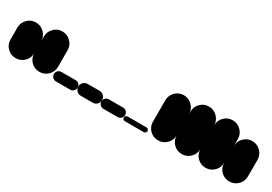

<svg xmlns="http://www.w3.org/2000/svg" viewBox="7 -901 1987 1401"><g transform="rotate(30 1000.0 -200.0)"><path d="M0 -100H200V-200H0ZM100 -200Q58 -200 29 -170.5Q0 -141 0 -100Q0 -58 29 -29Q58 0 100 0Q141 0 170.5 -29Q200 -58 200 -100Q200 -141 170.5 -170.5Q141 -200 100 -200ZM100 -300Q58 -300 29 -270.5Q0 -241 0 -200Q0 -158 29 -129Q58 -100 100 -100Q141 -100 170.5 -129Q200 -158 200 -200Q200 -241 170.5 -270.5Q141 -300 100 -300Z M200 -100H400V-240H200ZM300 -200Q258 -200 229 -170.5Q200 -141 200 -100Q200 -58 229 -29Q258 0 300 0Q341 0 370.5 -29Q400 -58 400 -100Q400 -141 370.5 -170.5Q341 -200 300 -200ZM300 -340Q258 -340 229 -310.5Q200 -281 200 -240Q200 -198 229 -169Q258 -140 300 -140Q341 -140 370.5 -169Q400 -198 400 -240Q400 -281 370.5 -310.5Q341 -340 300 -340Z M440 -80Q424 -80 412 -68.5Q400 -57 400 -40Q400 -24 412 -12Q424 0 440 0H560Q577 0 588.5 -12Q600 -24 600 -40Q600 -57 588.5 -68.5Q577 -80 560 -80Z M650 -100Q629 -100 614.5 -85.5Q600 -71 600 -50Q600 -29 614.5 -14.5Q629 0 650 0H750Q771 0 785.5 -14.5Q800 -29 800 -50Q800 -71 785.5 -85.5Q771 -100 750 -100Z M840 -80Q824 -80 812 -68.5Q800 -57 800 -40Q800 -24 812 -12Q824 0 840 0H960Q977 0 988.5 -12Q1000 -24 1000 -40Q1000 -57 988.5 -68.5Q977 -80 960 -80Z M1020 -40Q1012 -40 1006 -34Q1000 -28 1000 -20Q1000 -12 1006 -6Q1012 0 1020 0H1180Q1188 0 1194 -6Q1200 -12 1200 -20Q1200 -28 1194 -34Q1188 -40 1180 -40Z M1200 -100H1400V-280H1200ZM1300 -200Q1258 -200 1229 -170.5Q1200 -141 1200 -100Q1200 -58 1229 -29Q1258 0 1300 0Q1341 0 1370.5 -29Q1400 -58 1400 -100Q1400 -141 1370.5 -170.5Q1341 -200 1300 -200ZM1300 -380Q1258 -380 1229 -350.5Q1200 -321 1200 -280Q1200 -238 1229 -209Q1258 -180 1300 -180Q1341 -180 1370.5 -209Q1400 -238 1400 -280Q1400 -321 1370.5 -350.5Q1341 -380 1300 -380Z M1400 -100H1600V-300H1400ZM1500 -200Q1458 -200 1429 -170.5Q1400 -141 1400 -100Q1400 -58 1429 -29Q1458 0 1500 0Q1541 0 1570.5 -29Q1600 -58 1600 -100Q1600 -141 1570.5 -170.5Q1541 -200 1500 -200ZM1500 -400Q1458 -400 1429 -370.5Q1400 -341 1400 -300Q1400 -258 1429 -229Q1458 -200 1500 -200Q1541 -200 1570.5 -229Q1600 -258 1600 -300Q1600 -341 1570.5 -370.5Q1541 -400 1500 -400Z M1600 -100H1800V-300H1600ZM1700 -200Q1658 -200 1629 -170.5Q1600 -141 1600 -100Q1600 -58 1629 -29Q1658 0 1700 0Q1741 0 1770.5 -29Q1800 -58 1800 -100Q1800 -141 1770.5 -170.5Q1741 -200 1700 -200ZM1700 -400Q1658 -400 1629 -370.5Q1600 -341 1600 -300Q1600 -258 1629 -229Q1658 -200 1700 -200Q1741 -200 1770.5 -229Q1800 -258 1800 -300Q1800 -341 1770.5 -370.5Q1741 -400 1700 -400Z M1800 -100H2000V-240H1800ZM1900 -200Q1858 -200 1829 -170.5Q1800 -141 1800 -100Q1800 -58 1829 -29Q1858 0 1900 0Q1941 0 1970.5 -29Q2000 -58 2000 -100Q2000 -141 1970.5 -170.5Q1941 -200 1900 -200ZM1900 -340Q1858 -340 1829 -310.5Q1800 -281 1800 -240Q1800 -198 1829 -169Q1858 -140 1900 -140Q1941 -140 1970.5 -169Q2000 -198 2000 -240Q2000 -281 1970.5 -310.5Q1941 -340 1900 -340Z"/></g></svg>

Font: Wavefont Black
Style: Regular
Weight: 900
Version: Version 3.004;gftools[0.9.33]